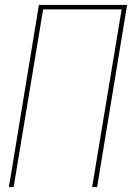

<svg xmlns="http://www.w3.org/2000/svg" viewBox="-20 -755 540 775"><path d="M16 0 137 -735H493L372 0H352L471 -717H154L35 0Z"/></svg>

Font: Iosevka SS04 Thin Oblique
Style: Regular
Weight: 100
Italic angle: -9°
Monospace: yes
Designer: Belleve Invis
Foundry: Belleve Invis
Version: Version 19.0.0; ttfautohint (v1.8.4)